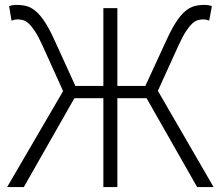

<svg xmlns="http://www.w3.org/2000/svg" viewBox="-20 -762 899 782"><path d="M850 0H783L577 -362H458V0H401V-362H283L77 0H9L237 -391L152 -579Q136 -614 122.5 -634.5Q109 -655 97 -666Q85 -677 74 -680Q63 -683 51 -683Q40 -683 27 -678L17 -737Q30 -742 48 -742Q70 -742 88.5 -737Q107 -732 125 -717Q143 -702 161 -675Q179 -648 199 -605L287 -412H401V-729H458V-412H572L661 -605Q681 -648 699 -675Q717 -702 735 -717Q753 -732 771.5 -737Q790 -742 812 -742Q830 -742 843 -737L832 -678Q820 -683 809 -683Q797 -683 786 -680Q775 -677 763 -666Q751 -655 737.5 -634.5Q724 -614 708 -579L623 -392Z"/></svg>

Font: SpoqaHanSansJP-Light
Style: Regular
Weight: 300
Designer: [Source Han Sans]
Ryoko NISHIZUKA  (kana & ideographs); Paul D. Hunt (Latin, Greek & Cyrillic); Wenlong ZHANG  (bopomofo
Foundry: Spoqa (http://bi.spoqa.com)
Version: Version 1.002.20150607